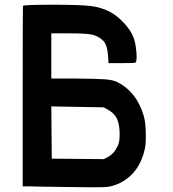

<svg xmlns="http://www.w3.org/2000/svg" viewBox="-20 -785 731 812"><path d="M77 -760Q79 -765 202 -765Q321 -765 364.5 -759.5Q408 -754 445 -735Q475 -719 504 -688Q533 -657 544 -628Q554 -603 557 -563Q560 -523 552 -520Q546 -518 493 -518H439L437 -550Q433 -600 413 -616Q393 -634 367 -639Q341 -644 270 -644H197V-548V-453H292Q393 -452 425 -449.5Q457 -447 476 -438Q557 -397 587 -298Q595 -273 596.5 -228Q598 -183 593 -157Q570 -52 487 -11Q457 4 427 6Q397 8 272 6Q114 4 100 3H76V-376Q76 -758 77 -760ZM435 -322 418 -331 307 -333 197 -335 198 -224 199 -114 309 -113 419 -112 435 -120Q463 -135 479 -170Q486 -185 486 -218Q486 -259 474.5 -283Q463 -307 435 -322Z"/></svg>

Font: FoundationOne
Style: Medium
Weight: 500
Version: Version 0.4